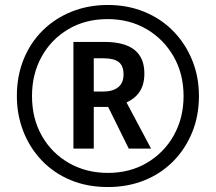

<svg xmlns="http://www.w3.org/2000/svg" viewBox="-20 -744 869 774"><path d="M415 10Q331 10 263.5 -18.5Q196 -47 148 -97.5Q100 -148 74 -214.5Q48 -281 48 -357Q48 -438 75.5 -505.5Q103 -573 153 -622Q203 -671 270 -697.5Q337 -724 415 -724Q494 -724 561.5 -696.5Q629 -669 678 -619Q727 -569 754.5 -502Q782 -435 782 -357Q782 -277 754.5 -210Q727 -143 678 -93.5Q629 -44 562 -17Q495 10 415 10ZM415 -47Q504 -47 573 -88Q642 -129 681 -199Q720 -269 720 -357Q720 -446 680 -516Q640 -586 571 -626.5Q502 -667 414 -667Q324 -667 255 -626Q186 -585 147.5 -515Q109 -445 109 -357Q109 -266 149 -196Q189 -126 258.5 -86.5Q328 -47 415 -47ZM276 -145V-575H401Q562 -575 562 -448Q562 -403 543 -374.5Q524 -346 490 -331L589 -145H499L416 -313H358V-145ZM397 -375Q434 -375 456 -392Q478 -409 478 -444Q478 -479 458.5 -494Q439 -509 397 -509H358V-375Z"/></svg>

Font: Noto Sans Lao Condensed Medium
Style: Regular
Weight: 500
Width: 3
Designer: Monotype Design Team
Foundry: Monotype Imaging Inc.
Version: Version 2.003; ttfautohint (v1.8.4.7-5d5b)